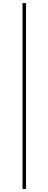

<svg xmlns="http://www.w3.org/2000/svg" viewBox="-20 -982 312 1236"><path d="M147.5 -961.9V234.4H125V-961.9Z"/></svg>

Font: Inter Tight Thin
Style: Regular
Weight: 250
Designer: Rasmus Andersson
Foundry: rsms
Version: Version 3.004